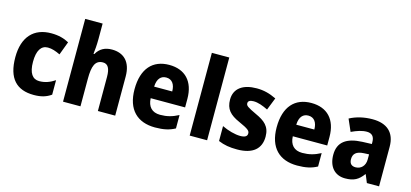

<svg xmlns="http://www.w3.org/2000/svg" viewBox="-64 -1278 3645 1703"><g transform="rotate(15 1758.5 -426.0)"><path d="M284 -41C351 -41 398 -55 442 -86V-219C397 -189 352 -172 299 -172C238 -172 202 -220 202 -324C202 -427 236 -480 298 -480C335 -480 370 -468 412 -448L458 -571C414 -595 363 -610 294 -610C135 -610 40 -510 40 -323C40 -128 126 -41 284 -41Z M711 -669V-811H551V-51H711V-305C711 -419 732 -479 804 -479C850 -479 871 -441 871 -364V-51H1030V-410C1030 -546 959 -610 852 -610C789 -610 741 -586 710 -531H702C706 -560 711 -613 711 -669Z M1378 -610C1228 -610 1135 -513 1135 -322C1135 -135 1235 -41 1397 -41C1475 -41 1529 -53 1580 -81V-204C1523 -174 1474 -161 1412 -161C1337 -161 1297 -205 1294 -282H1610V-360C1610 -521 1523 -610 1378 -610ZM1381 -495C1435 -495 1463 -453 1463 -389H1297C1300 -464 1334 -495 1381 -495Z M1874 -51V-811H1714V-51Z M2367 -216C2367 -310 2315 -350 2232 -388C2147 -428 2133 -438 2133 -461C2133 -481 2150 -492 2184 -492C2225 -492 2270 -475 2317 -452L2362 -566C2300 -596 2245 -610 2181 -610C2056 -610 1977 -556 1977 -453C1977 -365 2019 -321 2107 -282C2199 -241 2211 -227 2211 -203C2211 -178 2192 -164 2147 -164C2099 -164 2033 -182 1978 -209V-72C2033 -49 2083 -41 2151 -41C2295 -41 2367 -104 2367 -216Z M2683 -610C2533 -610 2440 -513 2440 -322C2440 -135 2540 -41 2702 -41C2780 -41 2834 -53 2885 -81V-204C2828 -174 2779 -161 2717 -161C2642 -161 2602 -205 2599 -282H2915V-360C2915 -521 2828 -610 2683 -610ZM2686 -495C2740 -495 2768 -453 2768 -389H2602C2605 -464 2639 -495 2686 -495Z M3245 -611C3165 -611 3094 -593 3036 -562L3084 -452C3135 -476 3181 -491 3224 -491C3269 -491 3294 -467 3294 -415V-397L3208 -394C3064 -388 2988 -334 2988 -217C2988 -108 3047 -41 3142 -41C3224 -41 3265 -66 3308 -124H3311L3341 -51H3453V-414C3453 -545 3377 -611 3245 -611ZM3249 -300 3294 -302V-255C3294 -196 3256 -160 3207 -160C3172 -160 3150 -178 3150 -220C3150 -268 3177 -297 3249 -300Z"/></g></svg>

Font: Noto Sans Tamil UI SemiCondensed ExtraBold
Style: Regular
Weight: 800
Width: 4
Designer: Jelle Bosma - Monotype Design Team
Foundry: Monotype Imaging Inc.
Version: Version 2.004